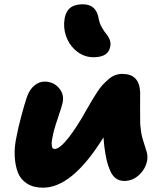

<svg xmlns="http://www.w3.org/2000/svg" viewBox="-20 -850 757 889"><path d="M413.1 -585Q373.5 -585 341.3 -607.9Q309.1 -630.9 292.2 -667Q275.4 -703.1 276.9 -743.2Q279.3 -788.1 300 -809.1Q320.8 -830.1 363.8 -830.1Q426.3 -830.1 437 -763.2Q440.9 -741.7 451.7 -722.9Q462.4 -704.1 472.2 -692.9Q481.9 -681.6 488 -666Q494.1 -650.4 490.2 -632.8Q481 -585 413.1 -585ZM179.2 19Q134.8 19 105 0Q75.2 -19 62.7 -51.5Q50.3 -84 48.1 -127.4Q45.9 -170.9 57.1 -220.2Q64 -257.8 78.9 -313.5Q93.8 -369.1 104 -398.9Q116.2 -435.1 138.7 -453.6Q161.1 -472.2 186 -472.2Q226.6 -472.2 252.4 -443.1Q278.3 -414.1 270 -375Q267.1 -359.4 251.2 -313.2Q235.4 -267.1 229 -242.2Q226.1 -230.5 224.6 -222.7Q223.1 -214.8 221.2 -204.1Q219.2 -193.4 219.2 -186.5Q219.2 -179.7 220.2 -173.1Q221.2 -166.5 224.4 -163.3Q227.5 -160.2 232.9 -160.2Q271.5 -160.2 356 -298.8Q364.7 -313.5 380.1 -340.6Q395.5 -367.7 404.8 -383.3Q414.1 -398.9 428.5 -421.4Q442.9 -443.8 455.1 -456.8Q467.3 -469.7 482.2 -482.9Q497.1 -496.1 513.2 -502Q529.3 -507.8 546.9 -507.8Q625.5 -507.8 628.9 -422.9Q628.9 -415 628.7 -339.8Q628.4 -264.6 630.9 -261.2Q633.3 -228 643.3 -198Q653.3 -168 659.2 -146.7Q665 -125.5 661.1 -105Q653.3 -67.4 623.8 -39.8Q594.2 -12.2 555.2 -12.2Q533.2 -12.2 517.1 -23.7Q501 -35.2 490.5 -58.6Q480 -82 473.9 -108.4Q467.8 -134.8 462.9 -172.9Q462.4 -180.2 460.9 -193.8Q459.5 -207.5 459 -213.9Q457 -210.9 453.6 -205.3Q450.2 -199.7 448.2 -196.8Q310.1 19 179.2 19Z"/></svg>

Font: Shantell Sans Irregular
Style: Italic
Weight: 800
Italic angle: -11.31°
Designer: Stephen Nixon, Anya Danilova, Shantell Martin
Foundry: Arrow Type
Version: Version 1.006;[9816181b4]